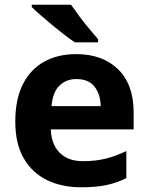

<svg xmlns="http://www.w3.org/2000/svg" viewBox="-20 -786 631 816"><path d="M303 -556Q416 -556 482 -491.5Q548 -427 548 -308V-236H196Q198 -173 233.5 -137Q269 -101 332 -101Q385 -101 428 -111.5Q471 -122 517 -144V-29Q477 -9 432.5 0.5Q388 10 325 10Q243 10 180 -20.5Q117 -51 81 -113Q45 -175 45 -269Q45 -365 77.5 -428.5Q110 -492 168 -524Q226 -556 303 -556ZM304 -450Q261 -450 232.5 -422Q204 -394 199 -335H408Q407 -385 382 -417.5Q357 -450 304 -450ZM282 -766Q297 -744 317.5 -716.5Q338 -689 359.5 -663.5Q381 -638 397 -619V-606H298Q279 -619 253.5 -638.5Q228 -658 201.5 -680Q175 -702 152 -722Q129 -742 115 -756V-766Z"/></svg>

Font: Noto Sans Ethiopic
Style: Bold
Weight: 700
Designer: Monotype Design Team
Foundry: Monotype Imaging Inc.
Version: Version 2.102; ttfautohint (v1.8.4.7-5d5b)